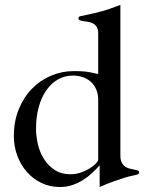

<svg xmlns="http://www.w3.org/2000/svg" viewBox="-20 -750 596 778"><path d="M377.9 -338.9Q378.9 -366.2 370.6 -386Q362.3 -405.8 348.1 -418.5Q334 -431.2 315.2 -437.5Q296.4 -443.8 275.9 -443.8Q242.2 -443.8 214.6 -428Q187 -412.1 167.2 -383.5Q147.5 -355 136.7 -315.4Q126 -275.9 126 -228Q126 -198.2 133.5 -165.5Q141.1 -132.8 158 -106Q174.8 -79.1 201.4 -61.5Q228 -43.9 266.1 -43.9Q287.6 -43.9 307.4 -50.8Q327.1 -57.6 342.5 -67.1Q357.9 -76.7 367.7 -86.7Q377.4 -96.7 377.9 -103ZM377.9 -613.8Q377.9 -630.9 372.1 -640.4Q366.2 -649.9 357.2 -654.8Q348.1 -659.7 337.9 -661.4Q327.6 -663.1 318.6 -664.3Q309.6 -665.5 303.7 -667.7Q297.9 -669.9 297.9 -675.8Q297.9 -682.6 304.9 -684.3Q312 -686 330.8 -689.7Q349.6 -693.4 382.8 -701.7Q416 -710 467.8 -730V-120.1Q467.8 -102.1 473.4 -91.3Q479 -80.6 487.5 -74.7Q496.1 -68.8 505.9 -66.7Q515.6 -64.5 524.2 -62.7Q532.7 -61 538.3 -59.1Q543.9 -57.1 543.9 -51.8Q543.9 -47.4 541.3 -45.4Q538.6 -43.5 532 -41.5Q525.4 -39.6 513.9 -37.4Q502.4 -35.2 484.6 -29.8Q466.8 -24.4 441.9 -15.6Q417 -6.8 383.8 7.8V-80.1Q369.6 -64.5 352.8 -48.6Q335.9 -32.7 315.9 -20.3Q295.9 -7.8 272.7 0Q249.5 7.8 223.1 7.8Q181.6 7.8 147.2 -9Q112.8 -25.9 88.1 -54.2Q63.5 -82.5 49.8 -119.9Q36.1 -157.2 36.1 -198.2Q36.1 -257.8 55.7 -306.4Q75.2 -355 108.6 -389.6Q142.1 -424.3 186.3 -443.1Q230.5 -461.9 279.8 -461.9Q319.3 -461.9 342.5 -457.5Q365.7 -453.1 377.9 -450.2Z"/></svg>

Font: XB Zar
Style: Regular
Weight: 400
Designer: Behnam
Foundry: Irmug
Version: Version 8.005 2009